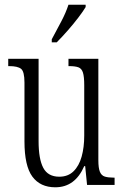

<svg xmlns="http://www.w3.org/2000/svg" viewBox="-20 -786 526 816"><path d="M215 10Q151 10 117.5 -35.5Q84 -81 84 -185V-435Q84 -482 69.5 -493.5Q55 -505 19 -505H15V-536H144V-186Q144 -110 164 -72.5Q184 -35 232 -35Q269 -35 292.5 -58Q316 -81 327 -120.5Q338 -160 338 -210V-424Q338 -460 332.5 -477.5Q327 -495 313 -500Q299 -505 274 -505H271V-536H398V-105Q398 -72 404.5 -56Q411 -40 425.5 -35.5Q440 -31 464 -31H467V0H350L342 -80H338Q299 10 215 10ZM200 -619Q222 -660 241 -696Q260 -732 271 -766H344V-756Q334 -739 313.5 -712Q293 -685 268 -656.5Q243 -628 221 -606H200Z"/></svg>

Font: Noto Serif ExtraCondensed Light
Style: Regular
Weight: 300
Width: 2
Designer: Monotype Design Team
Foundry: Monotype Imaging Inc.
Version: Version 2.014; ttfautohint (v1.8.4.7-5d5b)